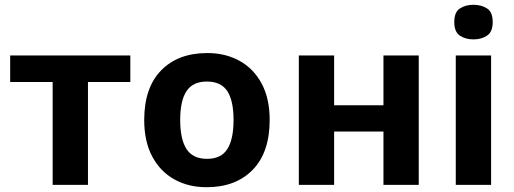

<svg xmlns="http://www.w3.org/2000/svg" viewBox="-20 -780 2170 810"><path d="M529.8 -434.1H351.1V0H202.1V-434.1H22.9V-545.9H529.8Z M1117.7 -273.9Q1117.7 -137.2 1046.1 -63.7Q974.6 9.8 851.6 9.8Q774.9 9.8 715.6 -23.2Q656.2 -56.2 622.3 -119.6Q588.4 -183.1 588.4 -273.9Q588.4 -409.7 659.7 -482.9Q731 -556.2 854.5 -556.2Q931.2 -556.2 990.5 -523.4Q1049.8 -490.7 1083.7 -427.7Q1117.7 -364.7 1117.7 -273.9ZM740.2 -273.9Q740.2 -192.9 766.8 -151.4Q793.5 -109.9 853.5 -109.9Q913.1 -109.9 939.2 -151.4Q965.3 -192.9 965.3 -273.9Q965.3 -355 939 -395.5Q912.6 -436 852.5 -436Q793.5 -436 766.8 -395.5Q740.2 -355 740.2 -273.9Z M1389.6 -545.9V-335.9H1597.7V-545.9H1746.6V0H1597.7V-225.1H1389.6V0H1240.7V-545.9Z M1977.5 -759.8Q2010.7 -759.8 2034.7 -744.4Q2058.6 -729 2058.6 -687Q2058.6 -645.5 2034.7 -629.6Q2010.7 -613.8 1977.5 -613.8Q1943.8 -613.8 1920.2 -629.6Q1896.5 -645.5 1896.5 -687Q1896.5 -729 1920.2 -744.4Q1943.8 -759.8 1977.5 -759.8ZM2051.8 -545.9V0H1902.8V-545.9Z"/></svg>

Font: Open Sans
Style: Bold
Weight: 700
Designer: Monotype Design Team
Foundry: Monotype Imaging Inc.
Version: Version 3.000; ttfautohint (v1.8.4)